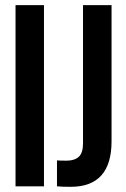

<svg xmlns="http://www.w3.org/2000/svg" viewBox="-20 -720 486 742"><path d="M40 0V-700.2H149.9V0ZM200.2 0V-100.1Q212.4 -99.1 237.8 -99.1Q267.6 -99.1 284.2 -113.8Q300.8 -128.4 300.8 -166V-700.2H411.1V-173.8Q411.1 2 252.9 2Q218.3 2 200.2 0Z"/></svg>

Font: Bebas Neue Bold
Style: Regular
Weight: 700
Designer: Ryoichi Tsunekawa
Foundry: Ryoichi Tsunekawa
Version: Version 1.300